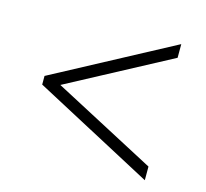

<svg xmlns="http://www.w3.org/2000/svg" viewBox="-78 -691 715 665"><g transform="rotate(15 279.5 -358.0)"><path d="M494 -114 65 -342V-373L494 -602V-553L126 -357L494 -163Z"/></g></svg>

Font: Noto Serif Gujarati Light
Style: Regular
Weight: 300
Version: Version 2.102